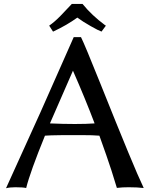

<svg xmlns="http://www.w3.org/2000/svg" viewBox="-20 -947 763 978"><path d="M10.7 11.7 186.5 -376 355.5 -757.8H392.6Q412.1 -718.8 491.2 -521.5Q665 -86.9 709 3.9L711.9 10.7Q679.7 6.8 635.7 6.8Q601.6 6.8 579.1 9.8H575.2L547.9 -78.1Q526.4 -144.5 486.3 -255.9Q453.1 -258.8 393.6 -258.8H305.7Q224.6 -257.8 209 -255.9Q133.8 -71.3 113.3 10.7Q97.7 6.8 58.6 6.8Q30.3 6.8 10.7 11.7ZM230.5 -816.4Q257.8 -835 288.1 -866.2L345.7 -926.8H400.4L401.4 -925.8Q447.3 -869.1 515.6 -818.4L519.5 -816.4L497.1 -786.1Q482.4 -791 441.9 -814Q401.4 -836.9 374 -857.4Q321.3 -819.3 252.9 -787.1L250 -786.1ZM234.4 -318.4Q300.8 -315.4 361.3 -315.4Q421.9 -315.4 461.9 -318.4Q415 -442.4 351.6 -586.9Z"/></svg>

Font: GenEi LateMin P v2
Style: Medium
Weight: 500
Designer: o_tamon (Modified)
Foundry: o_tamon / Adobe Systems Incorporated / FONT 910 / Philipp H. Poll
Version: Version 2.1;Original Version 1.004